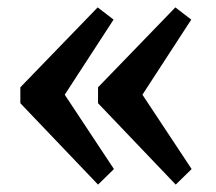

<svg xmlns="http://www.w3.org/2000/svg" viewBox="-20 -511 584 519"><path d="M155 -255 288 -54 245 -12 35 -232V-275L244 -491L287 -458ZM365 -255 498 -54 455 -12 245 -232V-275L454 -491L497 -458Z"/></svg>

Font: Domine SemiBold
Style: Regular
Weight: 600
Designer: Pablo Impallari, Rodrigo Fuenzalida, Brenda Gallo
Foundry: Pablo Impallari, Rodrigo Fuenzalida, Brenda Gallo
Version: Version 2.000